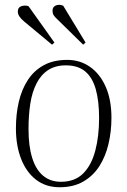

<svg xmlns="http://www.w3.org/2000/svg" viewBox="-20 -774 536 808"><path d="M231 14Q173 14 132 -17.5Q91 -49 69 -105Q47 -161 47 -234Q47 -293 59 -345Q71 -397 97 -437Q123 -477 164 -499.5Q205 -522 263 -522Q317 -522 359 -492.5Q401 -463 425 -408.5Q449 -354 449 -278Q449 -221 436.5 -168Q424 -115 398 -74.5Q372 -34 330.5 -10Q289 14 231 14ZM236 -9Q295 -9 330 -44Q365 -79 381 -140Q397 -201 397 -277Q397 -349 383 -398.5Q369 -448 338.5 -473.5Q308 -499 257 -499Q213 -499 182.5 -479Q152 -459 133.5 -422.5Q115 -386 107.5 -337.5Q100 -289 100 -231Q100 -159 115.5 -109.5Q131 -60 161.5 -34.5Q192 -9 236 -9ZM221 -693Q210 -703 205.5 -710.5Q201 -718 201 -729Q201 -745 215 -751Q229 -757 246 -750L340 -595L330 -586ZM81 -684Q68 -695 61.5 -705Q55 -715 55 -726Q55 -743 70 -748Q85 -753 100 -748L209 -595L199 -586Z"/></svg>

Font: Literata 60pt ExtraLight
Style: Italic
Weight: 250
Italic angle: -2°
Designer: Latin by Veronika Burian and Jose Scaglione. Greek by Irene Vlachou. Cyrillic by Vera Evstafieva
Foundry: TypeTogether
Version: Version 3.103;gftools[0.9.29]